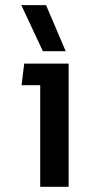

<svg xmlns="http://www.w3.org/2000/svg" viewBox="-20 -719 348 739"><path d="M145 -522 62 -699.2H157.2L232.9 -522ZM134.8 0V-391.1H63L73.2 -474.1H244.1V0Z"/></svg>

Font: Kanit
Style: Regular
Weight: 400
Designer: Katatrad Team
Foundry: CadsonDemak
Version: Version 1.000;PS 001.000;hotconv 1.0.88;makeotf.lib2.5.64775